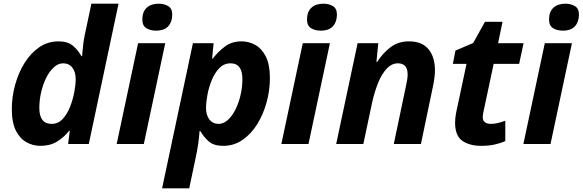

<svg xmlns="http://www.w3.org/2000/svg" viewBox="-20 -780 3156 1040"><path d="M198 10Q159 10 123.5 -9.5Q88 -29 66 -72.5Q44 -116 44 -189Q44 -255 62 -320.5Q80 -386 113 -439Q146 -492 192.5 -524Q239 -556 297 -556Q346 -556 374 -533Q402 -510 421 -476H425Q425 -479 426.5 -497.5Q428 -516 431 -540.5Q434 -565 438 -585L475 -760H622L461 0H349L358 -71H354Q325 -35 288 -12.5Q251 10 198 10ZM260 -109Q295 -109 319.5 -135.5Q344 -162 359.5 -201.5Q375 -241 382.5 -281.5Q390 -322 390 -351Q390 -390 372 -413.5Q354 -437 322 -437Q295 -437 271.5 -415.5Q248 -394 230.5 -359Q213 -324 203 -281Q193 -238 193 -195Q193 -109 260 -109Z M825 -614Q794 -614 772.5 -627.5Q751 -641 751 -674Q751 -716 774.5 -738Q798 -760 840 -760Q869 -760 891 -747Q913 -734 913 -701Q913 -662 891.5 -638Q870 -614 825 -614ZM612 0 728 -546H875L759 0Z M858 240 1025 -546H1137L1129 -463H1133Q1159 -498 1197 -527Q1235 -556 1288 -556Q1328 -556 1363 -536.5Q1398 -517 1420 -473.5Q1442 -430 1442 -357Q1442 -291 1424 -225.5Q1406 -160 1373 -107Q1340 -54 1293.5 -22Q1247 10 1189 10Q1139 10 1112 -13Q1085 -36 1065 -70H1061Q1058 -30 1053 3Q1048 36 1040 74L1005 240ZM1164 -109Q1191 -109 1214.5 -130.5Q1238 -152 1255.5 -187Q1273 -222 1283 -265Q1293 -308 1293 -351Q1293 -437 1229 -437Q1193 -437 1168 -411Q1143 -385 1127 -346Q1111 -307 1103.5 -266Q1096 -225 1096 -195Q1096 -156 1114.5 -132.5Q1133 -109 1164 -109Z M1717 -614Q1686 -614 1664.5 -627.5Q1643 -641 1643 -674Q1643 -716 1666.5 -738Q1690 -760 1732 -760Q1761 -760 1783 -747Q1805 -734 1805 -701Q1805 -662 1783.5 -638Q1762 -614 1717 -614ZM1504 0 1620 -546H1767L1651 0Z M1801 0 1917 -546H2029L2019 -445H2023Q2055 -494 2096.5 -525Q2138 -556 2195 -556Q2266 -556 2301 -513.5Q2336 -471 2336 -399Q2336 -363 2325 -311L2260 0H2113L2180 -319Q2188 -354 2188 -377Q2188 -437 2135 -437Q2102 -437 2075 -408.5Q2048 -380 2028.5 -332Q2009 -284 1996 -226L1948 0Z M2587 10Q2523 10 2484 -17.5Q2445 -45 2445 -116Q2445 -141 2451 -171L2507 -434H2433L2447 -506L2543 -547L2607 -662H2702L2678 -546H2816L2792 -434H2654L2598 -171Q2595 -156 2595 -145Q2595 -126 2607 -117.5Q2619 -109 2638 -109Q2658 -109 2676.5 -113.5Q2695 -118 2717 -126V-16Q2694 -5 2661 2.5Q2628 10 2587 10Z M3028 -614Q2997 -614 2975.5 -627.5Q2954 -641 2954 -674Q2954 -716 2977.5 -738Q3001 -760 3043 -760Q3072 -760 3094 -747Q3116 -734 3116 -701Q3116 -662 3094.5 -638Q3073 -614 3028 -614ZM2815 0 2931 -546H3078L2962 0Z"/></svg>

Font: Noto IKEA Latin
Style: Bold Italic
Weight: 700
Italic angle: -12°
Designer: Monotype Design Team
Foundry: Monotype Imaging Inc.
Version: Version 1.0